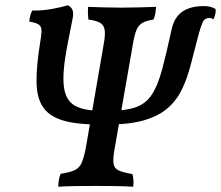

<svg xmlns="http://www.w3.org/2000/svg" viewBox="-20 -705 838 728"><path d="M201 3Q201 -12 203.5 -24.5Q206 -37 210 -46Q244 -51 262.5 -59.5Q281 -68 289.5 -87.5Q298 -107 305 -142L374 -542Q380 -576 376.5 -593.5Q373 -611 358.5 -619Q344 -627 315 -631Q314 -642 313.5 -654Q313 -666 314 -679Q344 -678 375.5 -677Q407 -676 442 -676Q475 -676 507 -677Q539 -678 572 -679Q571 -666 569 -654Q567 -642 562 -631Q537 -627 521.5 -619Q506 -611 498 -592.5Q490 -574 484 -538L413 -132Q408 -102 410.5 -84.5Q413 -67 429.5 -59Q446 -51 482 -45Q485 -34 486 -22Q487 -10 485 3Q453 1 417 0.5Q381 0 346 0Q308 0 269 0.5Q230 1 201 3ZM357 -233Q268 -233 216.5 -249Q165 -265 142 -300.5Q119 -336 118.5 -396Q118 -456 132 -542Q137 -571 137.5 -587Q138 -603 128 -611Q118 -619 91 -623Q92 -635 94.5 -644.5Q97 -654 102 -665Q138 -664 176.5 -671Q215 -678 237 -685Q249 -680 254.5 -668Q260 -656 255 -633L234 -526Q216 -431 222 -378.5Q228 -326 262 -305.5Q296 -285 363 -285ZM390 -233 395 -285Q457 -285 495 -298.5Q533 -312 555.5 -346Q578 -380 594.5 -441Q611 -502 631 -595Q638 -626 654 -645Q670 -664 695 -673Q720 -682 754 -682Q764 -682 776 -679.5Q788 -677 797 -671Q799 -662 796.5 -652Q794 -642 789 -631Q785 -635 781.5 -636Q778 -637 775 -637Q756 -637 748.5 -620.5Q741 -604 734 -578Q718 -518 704.5 -464.5Q691 -411 671 -368.5Q651 -326 617 -296Q583 -266 528 -249.5Q473 -233 390 -233Z"/></svg>

Font: Vollkorn Medium
Style: Italic
Weight: 500
Italic angle: -11°
Designer: Friedrich Althausen
Foundry: Friedrich Althausen
Version: Version 5.000